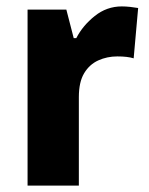

<svg xmlns="http://www.w3.org/2000/svg" viewBox="-20 -579 464 599"><path d="M360 -559Q372 -559 386 -557.5Q400 -556 411 -554L397 -397Q378 -403 346 -403Q314 -403 286.5 -390.5Q259 -378 242.5 -350.5Q226 -323 226 -276V0H66V-549H187L210 -460H218Q238 -499 275.5 -529Q313 -559 360 -559Z"/></svg>

Font: Noto Sans Armenian SemiCondensed ExtraBold
Style: Regular
Weight: 800
Width: 4
Designer: Monotype Design Team
Foundry: Monotype Imaging Inc.
Version: Version 2.008; ttfautohint (v1.8.4.7-5d5b)